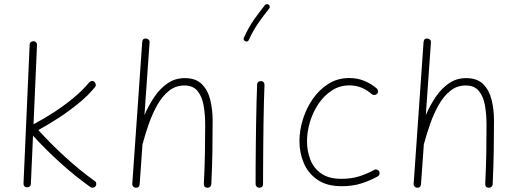

<svg xmlns="http://www.w3.org/2000/svg" viewBox="-20 -879 2490 917"><path d="M436.5 10.3Q432.1 16.1 424.8 17.3Q417.5 18.6 411.6 14.2Q338.4 -37.6 268.1 -101.3Q197.8 -165 137.7 -231L127.4 -1Q127.4 6.3 122.1 11.2Q116.7 16.1 108.9 15.6Q101.6 15.6 96.7 10.3Q91.8 4.9 92.3 -2.9L121.6 -665.5Q121.6 -672.9 127 -677.7Q132.3 -682.6 140.1 -682.1Q147.5 -682.1 152.3 -676.8Q157.2 -671.4 156.7 -663.6L140.1 -285.6Q188 -310.5 237.5 -342.8Q287.1 -375 331.1 -411.4Q375 -447.8 405.8 -485.4Q410.6 -490.7 418 -491.9Q425.3 -493.2 430.7 -488.3Q436 -483.4 437.3 -475.8Q438.5 -468.3 433.6 -462.9Q401.9 -423.8 356.7 -386.7Q311.5 -349.6 261.5 -316.9Q211.4 -284.2 163.1 -257.8Q222.2 -192.4 292 -128.7Q361.8 -64.9 432.1 -14.6Q438.5 -10.7 439.7 -3.2Q440.9 4.4 436.5 10.3Z M627.9 17.6Q621.6 17.1 616.5 12Q611.3 6.8 611.8 -1L659.2 -677.7Q660.6 -696.8 678.2 -694.8Q685.1 -694.3 690.2 -689.2Q695.3 -684.1 694.3 -675.8L669.9 -329.1Q689.9 -376 717.3 -416.3Q744.6 -456.5 780.5 -481.2Q816.4 -505.9 862.8 -505.9Q915.5 -505.9 944.3 -476.8Q973.1 -447.8 984.4 -401.4Q995.6 -355 995.6 -301.8Q995.6 -226.6 994.4 -153.8Q993.2 -81.1 989.3 0.5Q989.3 6.8 984.4 12.2Q979.5 17.6 971.2 17.6Q953.6 17.6 953.6 -0.5Q957.5 -77.6 958.7 -145Q960 -212.4 960 -282.2Q960 -331.5 952.6 -374.5Q945.3 -417.5 923.8 -444.1Q902.3 -470.7 860.4 -470.7Q818.8 -470.7 787.1 -445.3Q755.4 -419.9 731.9 -378.7Q708.5 -337.4 691.4 -289.3Q674.3 -241.2 662.6 -196.3Q662.1 -193.4 660.6 -191.4L647 1Q645.5 18.6 627.9 17.6Z M1226.6 -491.7Q1233.9 -491.7 1238.8 -486.3Q1243.7 -481 1243.2 -473.1Q1241.7 -439 1240.5 -390.6Q1239.3 -342.3 1238.5 -287.4Q1237.8 -232.4 1237.3 -178Q1236.8 -123.5 1236.6 -77.1Q1236.3 -30.8 1236.3 0Q1236.3 17.6 1218.3 17.6Q1210.9 17.6 1205.8 12.5Q1200.7 7.3 1200.7 0Q1200.7 -30.8 1200.9 -77.1Q1201.2 -123.5 1201.7 -178Q1202.1 -232.4 1203.1 -287.6Q1204.1 -342.8 1205.3 -391.6Q1206.5 -440.4 1208 -475.1Q1208 -482.4 1213.4 -487.3Q1218.8 -492.2 1226.6 -491.7ZM1263.7 -856.4Q1267.6 -853 1268.3 -847.7Q1269 -842.3 1265.6 -838.4Q1238.3 -804.2 1213.9 -769.3Q1189.5 -734.4 1168.5 -688.5Q1163.1 -677.2 1151.4 -682.1Q1140.1 -687.5 1145 -699.2Q1166.5 -747.1 1192.1 -783.7Q1217.8 -820.3 1245.1 -854.5Q1248.5 -858.4 1254.2 -859.1Q1259.8 -859.9 1263.7 -856.4Z M1781.2 -431.2Q1776.4 -425.8 1768.8 -425.3Q1761.2 -424.8 1755.9 -429.2Q1733.4 -449.2 1706.8 -460.2Q1680.2 -471.2 1648.4 -471.2Q1602.5 -471.2 1565.2 -447Q1527.8 -422.9 1501.2 -383.3Q1474.6 -343.8 1460.4 -296.6Q1446.3 -249.5 1446.3 -203.6Q1446.3 -157.7 1462.2 -116.7Q1478 -75.7 1514.2 -50.3Q1550.3 -24.9 1610.8 -24.9Q1657.7 -24.9 1696.3 -37.1Q1734.9 -49.3 1768.6 -68.4Q1775.4 -71.3 1782.2 -68.4Q1789.1 -65.4 1792 -58.6Q1794.4 -52.2 1791.7 -45.4Q1789.1 -38.6 1782.2 -35.6Q1745.1 -15.1 1703.9 -2.4Q1662.6 10.3 1612.3 10.3Q1540 10.3 1495.6 -20.8Q1451.2 -51.8 1430.7 -100.8Q1410.2 -149.9 1410.2 -204.6Q1410.2 -255.9 1426.5 -308.8Q1442.9 -361.8 1473.9 -406.5Q1504.9 -451.2 1548.8 -478.8Q1592.8 -506.3 1647.9 -506.3Q1687 -506.3 1719.7 -492.9Q1752.4 -479.5 1779.3 -456.5Q1784.7 -451.7 1785.4 -444.1Q1786.1 -436.5 1781.2 -431.2Z M1971.7 17.6Q1965.3 17.1 1960.2 12Q1955.1 6.8 1955.6 -1L2002.9 -677.7Q2004.4 -696.8 2022 -694.8Q2028.8 -694.3 2033.9 -689.2Q2039.1 -684.1 2038.1 -675.8L2013.7 -329.1Q2033.7 -376 2061 -416.3Q2088.4 -456.5 2124.3 -481.2Q2160.2 -505.9 2206.5 -505.9Q2259.3 -505.9 2288.1 -476.8Q2316.9 -447.8 2328.1 -401.4Q2339.4 -355 2339.4 -301.8Q2339.4 -226.6 2338.1 -153.8Q2336.9 -81.1 2333 0.5Q2333 6.8 2328.1 12.2Q2323.2 17.6 2314.9 17.6Q2297.4 17.6 2297.4 -0.5Q2301.3 -77.6 2302.5 -145Q2303.7 -212.4 2303.7 -282.2Q2303.7 -331.5 2296.4 -374.5Q2289.1 -417.5 2267.6 -444.1Q2246.1 -470.7 2204.1 -470.7Q2162.6 -470.7 2130.9 -445.3Q2099.1 -419.9 2075.7 -378.7Q2052.2 -337.4 2035.2 -289.3Q2018.1 -241.2 2006.3 -196.3Q2005.9 -193.4 2004.4 -191.4L1990.7 1Q1989.3 18.6 1971.7 17.6Z"/></svg>

Font: Mikhak-FD ExtraLight
Style: Regular
Weight: 200
Designer: Amin Abedi
Version: Version 3.2